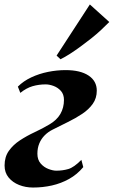

<svg xmlns="http://www.w3.org/2000/svg" viewBox="-28 -830 509 860"><path d="M120 10Q86.5 10 57.5 -1.5Q28.5 -13 10.5 -35Q-7.5 -57 -7.5 -88.5Q-7.5 -127.5 11.8 -154.5Q31 -181.5 61.5 -201.5Q92 -221.5 127 -237.8Q162 -254 193 -272.5Q226.5 -292 242.5 -319.8Q258.5 -347.5 258.5 -382.5Q258.5 -407.5 244.8 -422.8Q231 -438 212 -445Q193 -452 176.5 -452Q146 -452 118.2 -444Q90.5 -436 63 -414L52 -442Q77 -467 112.2 -483.5Q147.5 -500 187.2 -508Q227 -516 265.5 -516Q332 -516 368.8 -491.5Q405.5 -467 405.5 -424Q405.5 -390 387.5 -364.8Q369.5 -339.5 340.2 -320Q311 -300.5 276.2 -283.5Q241.5 -266.5 208 -249.5Q187 -239 171.8 -223.5Q156.5 -208 148 -187.5Q139.5 -167 139.5 -141.5Q139.5 -114.5 154 -97.8Q168.5 -81 188.8 -73.2Q209 -65.5 224 -65.5Q252.5 -65.5 277.8 -72.8Q303 -80 336.5 -114L345 -81.5Q317.5 -48.5 281.5 -28.5Q245.5 -8.5 204.5 0.8Q163.5 10 120 10ZM225.5 -581 374.5 -810 461.5 -731.5Q445.5 -715 425 -696Q404.5 -677 381 -658.2Q357.5 -639.5 333.2 -621.8Q309 -604 286 -589.2Q263 -574.5 243 -564.5Z"/></svg>

Font: Merriweather 144pt ExtraBold
Style: Italic
Weight: 800
Italic angle: -7.8°
Version: Version 2.101